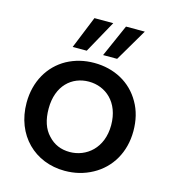

<svg xmlns="http://www.w3.org/2000/svg" viewBox="-116 -874 869 976"><g transform="rotate(15 319.0 -385.5)"><path d="M38 -276C38 -105 157 9 314 9C367 9 415 -3 459 -27C546 -74 600 -164 600 -276C600 -332 588 -382 563 -425C514 -512 424 -560 319 -560C266 -560 219 -548 176 -525C91 -478 38 -388 38 -276ZM154 -276C154 -397 228 -461 317 -461C405 -461 483 -397 483 -276C483 -155 401 -90 314 -90C268 -90 230 -106 200 -139C169 -171 154 -217 154 -276ZM351 -610H425L525 -780H426ZM265 -610 359 -780H260L191 -610Z"/></g></svg>

Font: Poppins Medium
Style: Regular
Weight: 500
Designer: Ninad Kale (Devanagari), Jonny Pinhorn (Latin)
Foundry: Indian Type Foundry
Version: 4.004